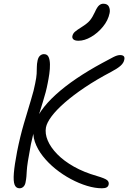

<svg xmlns="http://www.w3.org/2000/svg" viewBox="-20 -1001 694 1032"><path d="M528 11Q491 11 448 -2Q405 -15 361 -38.5Q317 -62 278 -93.5Q239 -125 210 -162Q181 -199 167.5 -238.5Q154 -278 162 -317Q170 -360 200.5 -404Q231 -448 280 -492.5Q329 -537 392 -579.5Q455 -622 529 -662Q566 -682 588 -693.5Q610 -705 625 -705Q639 -705 645 -699Q651 -693 648 -680Q645 -663 628.5 -648Q612 -633 578 -615Q498 -573 435 -530.5Q372 -488 327.5 -449Q283 -410 257.5 -376Q232 -342 227 -316Q221 -283 236.5 -246Q252 -209 287.5 -172.5Q323 -136 377 -105.5Q431 -75 501 -55Q545 -42 556 -32.5Q567 -23 564 -9Q562 1 553.5 6Q545 11 528 11ZM85 11Q66 11 58.5 -8Q51 -27 54.5 -70.5Q58 -114 72 -187Q88 -267 108.5 -337Q129 -407 146 -462.5Q163 -518 169 -552Q176 -585 177 -605Q178 -625 178 -641Q178 -657 182 -676Q186 -694 195.5 -702Q205 -710 216 -710Q234 -710 241 -695Q248 -680 248.5 -655.5Q249 -631 245 -603.5Q241 -576 236 -552Q228 -509 210.5 -453.5Q193 -398 175 -338.5Q157 -279 146 -225Q135 -167 130 -134.5Q125 -102 124 -84Q123 -66 122 -52.5Q121 -39 117 -19Q114 -5 105.5 3Q97 11 85 11ZM402 -782Q383 -782 375 -789Q367 -796 369 -807Q372 -821 383 -830.5Q394 -840 418 -855Q450 -875 463.5 -891.5Q477 -908 490 -936Q502 -963 512.5 -972Q523 -981 535 -981Q558 -981 565.5 -965Q573 -949 569 -930Q561 -891 533 -857Q505 -823 469.5 -802.5Q434 -782 402 -782Z"/></svg>

Font: Shantell Sans Light
Style: Italic
Weight: 300
Italic angle: -11°
Designer: Stephen Nixon, Anya Danilova, Shantell Martin
Foundry: Arrow Type
Version: Version 1.008;[ac192a2d6]